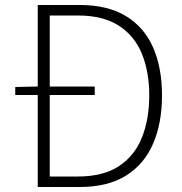

<svg xmlns="http://www.w3.org/2000/svg" viewBox="-20 -748 729 768"><path d="M41 -368V-400L133 -402H359V-368ZM131 0V-728H299Q411 -728 484 -683.5Q557 -639 592.5 -558Q628 -477 628 -366Q628 -256 592.5 -173.5Q557 -91 484 -45.5Q411 0 299 0ZM179 -42H292Q392 -42 455 -83Q518 -124 547.5 -197.5Q577 -271 577 -366Q577 -461 547.5 -533Q518 -605 455 -645.5Q392 -686 292 -686H179Z"/></svg>

Font: Noto Sans SC Thin ExtraLight
Style: Regular
Weight: 250
Version: Version 2.004-H2;hotconv 1.0.118;makeotfexe 2.5.65603